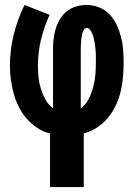

<svg xmlns="http://www.w3.org/2000/svg" viewBox="-20 -540 540 775"><path d="M182 215V-1Q154 -8 130 -24Q106 -40 87.5 -61.5Q69 -83 56 -108.5Q43 -134 35.5 -161.5Q28 -189 24 -217.5Q20 -246 20 -274Q20 -338 35.5 -400.5Q51 -463 79 -520L180 -480Q158 -432 145.5 -380Q133 -328 133 -274Q133 -251 135.5 -227.5Q138 -204 145 -181.5Q152 -159 163.5 -138Q175 -117 194 -103V-343Q194 -364 196.5 -385Q199 -406 205.5 -426Q212 -446 223 -464Q234 -482 250.5 -495Q267 -508 287.5 -514Q308 -520 330 -520Q355 -520 379.5 -510.5Q404 -501 422 -482Q440 -463 451 -439.5Q462 -416 468.5 -391Q475 -366 477 -340Q479 -314 479 -288Q479 -259 476.5 -229Q474 -199 467 -170.5Q460 -142 447.5 -115Q435 -88 416 -65Q397 -42 372 -25.5Q347 -9 318 -1V215ZM306 -103Q327 -118 338.5 -141.5Q350 -165 356.5 -189.5Q363 -214 365 -239.5Q367 -265 367 -291Q367 -300 367 -309.5Q367 -319 366.5 -328Q366 -337 365 -346.5Q364 -356 362.5 -365Q361 -374 359 -383.5Q357 -393 353.5 -401.5Q350 -410 344.5 -418.5Q339 -427 330 -427Q322 -427 318 -419Q314 -411 312 -404Q310 -397 309 -389Q308 -381 307.5 -373.5Q307 -366 306.5 -358.5Q306 -351 306 -343Z"/></svg>

Font: Iosevka SS18 Heavy
Style: Regular
Weight: 900
Monospace: yes
Designer: Belleve Invis
Foundry: Belleve Invis
Version: Version 25.1.1; ttfautohint (v1.8.4)